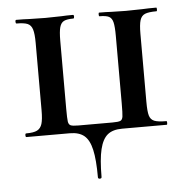

<svg xmlns="http://www.w3.org/2000/svg" viewBox="-44 -430 615 630"><g transform="rotate(-5 263.0 -114.5)"><path d="M175 0H32Q29 0 29 -6Q29 -12 32 -12Q57 -12 68.5 -18Q80 -24 84.5 -38.5Q89 -53 89 -83V-305Q89 -335 84.5 -349.5Q80 -364 68.5 -369Q57 -374 32 -374Q29 -374 29 -380Q29 -386 32 -386Q59 -386 74 -385L128 -384L181 -385Q195 -386 219 -386Q222 -386 222 -380Q222 -374 219 -374Q198 -374 188 -369Q178 -364 174 -349.5Q170 -335 170 -305V-81Q170 -49 171.5 -39Q173 -29 179.5 -26Q186 -23 205 -23H317Q337 -23 343.5 -26Q350 -29 351.5 -39.5Q353 -50 353 -83V-305Q353 -336 349.5 -350Q346 -364 336.5 -369Q327 -374 305 -374Q303 -374 303 -380Q303 -386 305 -386Q330 -386 344 -385L393 -384L448 -385Q464 -386 493 -386Q495 -386 495 -380Q495 -374 493 -374Q467 -374 455 -369Q443 -364 438.5 -349.5Q434 -335 434 -305V-81Q434 -49 438 -35.5Q442 -22 454 -17Q466 -12 494 -12Q496 -12 496 -6Q496 0 494 0H347Q316 0 299 14Q282 28 274 61Q266 94 266 152Q266 157 260 157Q254 157 254 152Q254 94 246.5 61Q239 28 222 14Q205 0 175 0Z"/></g></svg>

Font: Cormorant Garamond SemiBold
Style: Regular
Weight: 600
Designer: Christian Thalmann (Catharsis Fonts)
Version: Version 3.000